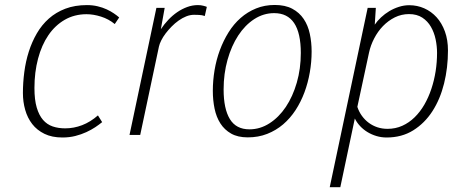

<svg xmlns="http://www.w3.org/2000/svg" viewBox="-20 -549 1890 781"><path d="M245.1 -26.9Q280.3 -26.9 314 -39.8Q347.7 -52.7 378.4 -79.6L395.5 -52.2Q383.8 -42.5 367.7 -31.7Q351.6 -21 331.1 -11.5Q310.5 -2 286.1 4.2Q261.7 10.3 233.9 10.3Q191.4 10.3 160.9 -4.6Q130.4 -19.5 111.1 -44.4Q91.8 -69.3 82.5 -102.1Q73.2 -134.8 73.2 -170.4Q73.2 -212.9 78.9 -256.1Q84.5 -299.3 97.2 -339.1Q109.9 -378.9 129.9 -413.3Q149.9 -447.8 178.7 -473.4Q207.5 -499 246.1 -513.7Q284.7 -528.3 333.5 -528.3Q356.9 -528.3 377.2 -523.4Q397.5 -518.6 413.8 -511Q430.2 -503.4 443.1 -494.6Q456.1 -485.8 464.8 -478L446.8 -451.2Q421.9 -471.7 390.9 -481.4Q359.9 -491.2 332 -491.2Q282.7 -491.2 243.4 -468.5Q204.1 -445.8 176.8 -405.8Q149.4 -365.7 134.8 -310.5Q120.1 -255.4 120.1 -190.9Q120.1 -143.1 129.4 -111.6Q138.7 -80.1 155 -61.3Q171.4 -42.5 194.3 -34.7Q217.3 -26.9 245.1 -26.9Z M813 -483.9Q801.8 -487.8 789.3 -488.3Q776.9 -488.8 769.5 -488.8Q753.4 -488.8 737.5 -482.4Q721.7 -476.1 706.5 -465.3Q691.4 -454.6 678 -440.9Q664.6 -427.2 653.8 -413.1Q643.1 -398.9 636 -384.8Q628.9 -370.6 626.5 -359.4L550.3 0H506.8L616.2 -517.1H649.9L634.3 -430.2Q647.9 -450.7 664.8 -468.5Q681.6 -486.3 700.9 -499.5Q720.2 -512.7 741.5 -520.5Q762.7 -528.3 785.2 -528.3Q796.9 -528.3 807.1 -525.6Q817.4 -522.9 821.3 -521Z M1097.7 -528.8Q1140.1 -528.8 1168.9 -513.4Q1197.8 -498 1215.3 -471.9Q1232.9 -445.8 1240.2 -411.4Q1247.6 -377 1247.6 -339.4Q1247.6 -296.9 1240.2 -254.6Q1232.9 -212.4 1218.5 -173.6Q1204.1 -134.8 1182.4 -101.3Q1160.6 -67.9 1131.8 -43.2Q1103 -18.6 1066.9 -4.4Q1030.8 9.8 987.8 9.8Q947.3 9.8 920.2 -5.6Q893.1 -21 876.5 -46.9Q859.9 -72.8 852.8 -107.2Q845.7 -141.6 845.7 -179.2Q845.7 -221.2 852.8 -263.7Q859.9 -306.2 874.3 -345Q888.7 -383.8 909.7 -417.5Q930.7 -451.2 958.7 -475.8Q986.8 -500.5 1021.5 -514.6Q1056.2 -528.8 1097.7 -528.8ZM889.6 -185.1Q889.6 -106.4 915 -64.7Q940.4 -22.9 994.6 -22.9Q1038.1 -22.9 1076.2 -47.4Q1114.3 -71.8 1142.6 -114Q1170.9 -156.2 1187.3 -212.9Q1203.6 -269.5 1203.6 -333.5Q1203.6 -495.6 1095.2 -495.6Q1051.8 -495.6 1014.2 -471.2Q976.6 -446.8 949 -404.5Q921.4 -362.3 905.5 -305.7Q889.6 -249 889.6 -185.1Z M1556.2 -24.9Q1588.9 -24.9 1616.5 -37.4Q1644 -49.8 1666.5 -71.8Q1689 -93.8 1706.1 -123.3Q1723.1 -152.8 1734.6 -187.3Q1746.1 -221.7 1752 -259Q1757.8 -296.4 1757.8 -334Q1757.8 -360.8 1752 -388.9Q1746.1 -417 1732.9 -439.9Q1719.7 -462.9 1697.8 -477.3Q1675.8 -491.7 1643.6 -491.7Q1612.8 -491.7 1585.9 -478.3Q1559.1 -464.8 1537.8 -442.9Q1516.6 -420.9 1502 -392.6Q1487.3 -364.3 1481 -334.5L1433.6 -114.3Q1440.4 -93.8 1452.4 -77.4Q1464.4 -61 1480.2 -49.3Q1496.1 -37.6 1515.4 -31.2Q1534.7 -24.9 1556.2 -24.9ZM1364.3 212.4H1321.3L1475.6 -517.1H1508.8L1504.4 -448.7Q1514.6 -463.9 1530 -478.3Q1545.4 -492.7 1563.7 -503.7Q1582 -514.6 1602.8 -521.2Q1623.5 -527.8 1644.5 -527.8Q1677.2 -527.8 1705.8 -515.1Q1734.4 -502.4 1755.9 -478.8Q1777.3 -455.1 1789.8 -420.9Q1802.2 -386.7 1802.2 -343.8Q1802.2 -273.4 1786.4 -209.5Q1770.5 -145.5 1739 -96.7Q1707.5 -47.9 1660.9 -18.8Q1614.3 10.3 1552.7 10.3Q1531.2 10.3 1511.5 4.4Q1491.7 -1.5 1474.9 -11.7Q1458 -22 1444.8 -36.1Q1431.6 -50.3 1423.3 -66.9Z"/></svg>

Font: Ufes Sans Thin
Style: Italic
Weight: 100
Designer: Ricardo Esteves & Thais Bronze
Foundry: ProDesignUfes - Ricardo Esteves, Thais Bronze
Version: Version 2.0